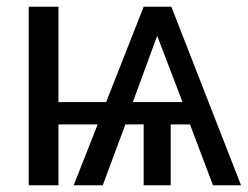

<svg xmlns="http://www.w3.org/2000/svg" viewBox="-20 -548 735 568"><path d="M65 0V-528H153V-246H294L405 -528H487L693 0H610L542 -180H485V0H405V-180H351L284 0H198L269 -180H153V0ZM520 -246 445 -442 373 -246Z"/></svg>

Font: Libra Sans
Style: Regular
Weight: 400
Foundry: Context Ltd
Version: Version 1.000; ttfautohint (v1.3)